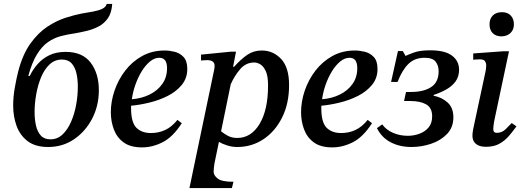

<svg xmlns="http://www.w3.org/2000/svg" viewBox="-20 -737 2668 977"><path d="M225 11Q160 11 121 -18.5Q82 -48 64.5 -96Q47 -144 47 -200Q47 -244 55.5 -292Q64 -340 73 -375Q96 -462 135.5 -516.5Q175 -571 221.5 -601.5Q268 -632 313.5 -646.5Q359 -661 395 -668Q425 -673 453 -678Q481 -683 500 -692Q519 -701 523 -717H551Q548 -672 529.5 -645Q511 -618 483 -603Q455 -588 422 -580Q389 -572 359 -567Q323 -562 289 -553Q255 -544 224.5 -523Q194 -502 168.5 -461Q143 -420 124 -351L131 -350Q147 -383 171.5 -411Q196 -439 231 -456Q266 -473 314 -473Q400 -473 441.5 -418Q483 -363 483 -278Q483 -199 449 -133.5Q415 -68 357 -28.5Q299 11 225 11ZM237 -28Q272 -28 298 -52.5Q324 -77 341.5 -117Q359 -157 367.5 -204Q376 -251 376 -296Q376 -333 369 -364Q362 -395 344.5 -414.5Q327 -434 295 -434Q258 -434 231.5 -408.5Q205 -383 188.5 -342.5Q172 -302 164 -255.5Q156 -209 156 -167Q156 -130 163 -98.5Q170 -67 187.5 -47.5Q205 -28 237 -28Z M703 13Q644 13 609.5 -12Q575 -37 559.5 -78Q544 -119 544 -166Q544 -221 563 -276.5Q582 -332 617.5 -378Q653 -424 703.5 -452Q754 -480 818 -480Q842 -480 868.5 -473.5Q895 -467 914 -447Q933 -427 933 -386Q933 -339 905 -305Q877 -271 833.5 -249Q790 -227 740.5 -215Q691 -203 647 -199Q647 -193 647 -186Q647 -114 674 -87Q701 -60 748 -60Q787 -60 820.5 -75.5Q854 -91 883 -127L905 -110Q860 -40 808 -13.5Q756 13 703 13ZM651 -232Q701 -236 741.5 -256Q782 -276 806 -310Q830 -344 830 -390Q830 -443 791 -443Q766 -443 743 -424Q720 -405 701 -374Q682 -343 669 -306Q656 -269 651 -232Z M1187 11Q1160 11 1134.5 2.5Q1109 -6 1094 -15L1071 96Q1070 104 1068.5 116Q1067 128 1067 137Q1067 155 1087.5 171.5Q1108 188 1168 188L1160 220H944L1070 -383Q1071 -388 1071.5 -392.5Q1072 -397 1072 -402Q1072 -431 1034 -431Q1024 -431 1013.5 -430Q1003 -429 1003 -429V-459L1154 -474H1181L1166 -397H1171Q1207 -437 1239 -458.5Q1271 -480 1312 -480Q1370 -480 1410.5 -437Q1451 -394 1451 -304Q1451 -210 1415.5 -139Q1380 -68 1320.5 -28.5Q1261 11 1187 11ZM1105 -69Q1119 -57 1139.5 -46Q1160 -35 1187 -35Q1258 -35 1301 -106.5Q1344 -178 1344 -302Q1344 -351 1332 -376Q1320 -401 1304 -410Q1288 -419 1274 -419Q1231 -419 1202 -385Q1173 -351 1154 -308Z M1671 13Q1612 13 1577.5 -12Q1543 -37 1527.5 -78Q1512 -119 1512 -166Q1512 -221 1531 -276.5Q1550 -332 1585.5 -378Q1621 -424 1671.5 -452Q1722 -480 1786 -480Q1810 -480 1836.5 -473.5Q1863 -467 1882 -447Q1901 -427 1901 -386Q1901 -339 1873 -305Q1845 -271 1801.5 -249Q1758 -227 1708.5 -215Q1659 -203 1615 -199Q1615 -193 1615 -186Q1615 -114 1642 -87Q1669 -60 1716 -60Q1755 -60 1788.5 -75.5Q1822 -91 1851 -127L1873 -110Q1828 -40 1776 -13.5Q1724 13 1671 13ZM1619 -232Q1669 -236 1709.5 -256Q1750 -276 1774 -310Q1798 -344 1798 -390Q1798 -443 1759 -443Q1734 -443 1711 -424Q1688 -405 1669 -374Q1650 -343 1637 -306Q1624 -269 1619 -232Z M2074 11Q2014 11 1968 -13Q1922 -37 1898 -85L1925 -104Q1945 -76 1980 -61Q2015 -46 2055 -46Q2086 -46 2114.5 -56.5Q2143 -67 2161 -88.5Q2179 -110 2179 -145Q2179 -189 2148.5 -206Q2118 -223 2068 -223H2036L2046 -269H2071Q2136 -269 2174 -294Q2212 -319 2212 -374Q2212 -404 2196.5 -423.5Q2181 -443 2140 -443Q2090 -443 2058 -411.5Q2026 -380 2003 -320H1970L2005 -477H2030L2043 -453H2045Q2057 -459 2087 -470Q2117 -481 2169 -481Q2244 -481 2280 -454Q2316 -427 2316 -382Q2316 -347 2298 -322.5Q2280 -298 2250.5 -281.5Q2221 -265 2187 -254L2186 -250Q2228 -242 2257.5 -215.5Q2287 -189 2287 -140Q2287 -89 2255 -55.5Q2223 -22 2174 -5.5Q2125 11 2074 11Z M2453 10Q2419 10 2401.5 -5Q2384 -20 2384 -46Q2384 -59 2387.5 -78.5Q2391 -98 2401 -142L2451 -375Q2451 -375 2452.5 -384.5Q2454 -394 2454 -406Q2454 -416 2448 -425.5Q2442 -435 2422 -435Q2409 -435 2398.5 -434Q2388 -433 2388 -433V-465L2539 -476H2570L2495 -122Q2495 -122 2492.5 -106Q2490 -90 2490 -80Q2490 -61 2508 -61Q2534 -61 2553 -79.5Q2572 -98 2584 -111L2608 -94Q2590 -69 2570 -45.5Q2550 -22 2522 -6Q2494 10 2453 10ZM2531 -552Q2504 -552 2487.5 -568Q2471 -584 2471 -613Q2471 -642 2488 -658.5Q2505 -675 2534 -675Q2563 -675 2579 -658Q2595 -641 2595 -613Q2595 -585 2577 -568.5Q2559 -552 2531 -552Z"/></svg>

Font: STIX Two Text Medium
Style: Italic
Weight: 500
Italic angle: -12°
Designer: Ross Mills, John Hudson & Paul Hanslow, Tiro Typeworks Ltd; with prior portions MicroPress Inc. and Coen Hoffman, Elsevi
Foundry: Tiro Typeworks Ltd
Version: Version 2.13 b171